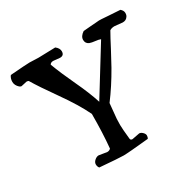

<svg xmlns="http://www.w3.org/2000/svg" viewBox="-150 -857 1040 1021"><g transform="rotate(-30 370.5 -347.0)"><path d="M415 -55.7 460.9 -64.5Q470.7 -64.5 481 -54.7Q491.2 -44.9 491.2 -34.7Q491.2 -24.4 486.3 -16.6Q358.4 -3.9 331.1 -3.9Q303.7 -3.9 186.5 -13.7Q178.7 -23.4 178.7 -36.6Q178.7 -49.8 190.9 -60.5Q203.1 -71.3 215.8 -71.3L264.6 -63.5Q278.3 -63.5 286.1 -72.3Q294.9 -164.1 294.9 -280.3Q258.8 -355.5 190.9 -451.2Q123 -546.9 91.8 -599.6Q85.9 -602.5 80.1 -602.5L44.9 -594.7Q40 -594.7 33.2 -599.6Q13.7 -617.2 13.7 -638.7Q13.7 -660.2 25.4 -674.8Q126 -682.6 144.5 -682.6L199.2 -680.7Q224.6 -680.7 302.7 -683.6Q323.2 -668 323.2 -648.4Q323.2 -623 297.9 -623L257.8 -627Q242.2 -627 236.3 -616.2Q260.7 -550.8 300.8 -465.8Q340.8 -380.9 361.3 -316.4L536.1 -599.6Q524.4 -604.5 504.4 -606.4Q484.4 -608.4 470.7 -613.3Q451.2 -622.1 451.2 -644Q451.2 -666 477.5 -683.6L524.4 -687.5Q544.9 -688.5 552.7 -689.5Q568.4 -691.4 575.7 -691.4Q583 -691.4 592.3 -690.9Q601.6 -690.4 633.3 -688Q665 -685.5 703.1 -683.6Q717.8 -670.9 717.8 -656.2Q717.8 -641.6 710.9 -633.8Q701.2 -619.1 680.7 -619.1L631.8 -624Q614.3 -624 602.5 -616.2Q584 -584 554.7 -527.3L507.8 -440.4Q459 -354.5 405.3 -283.2Q403.3 -257.8 400.4 -232.4L396.5 -191.4Q395.5 -176.8 395.5 -153.8Q395.5 -130.9 402.3 -66.4Q403.3 -55.7 415 -55.7Z"/></g></svg>

Font: Essays1743
Style: Medium
Weight: 500
Designer: Based on the typeface in a 1743 English translation of the essays of Montaigne.  PostScript/TrueType font designed by Jo
Version: Version 002.100